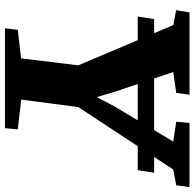

<svg xmlns="http://www.w3.org/2000/svg" viewBox="-25 -758 783 773"><g transform="rotate(90 366.5 -371.5)"><path d="M94 0 100 -51.5 215 -65 243 -295 81 -678 21 -689 30 -743H361.5L354 -689.5L270 -677.5L349.5 -442L371 -369.5L409 -442L550 -677.5L470 -689.5L475 -743H733L726 -689.5L662.5 -677.5L411 -295L381 -65.5L501 -51.5L496 0ZM675.5 -600.5 665 -534.5H46.5L57 -600.5Z"/></g></svg>

Font: Merriweather Light 18pt Black
Style: Italic
Weight: 900
Italic angle: -7.8°
Version: Version 2.101